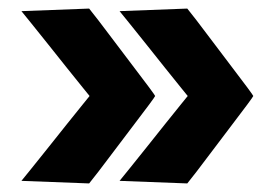

<svg xmlns="http://www.w3.org/2000/svg" viewBox="-20 -446 641 448"><path d="M417 -426Q422 -420 439 -398Q456 -376 478 -346.5Q500 -317 521.5 -289Q543 -261 557 -242Q571 -223 571 -222Q571 -221 557 -202Q543 -183 521.5 -155Q500 -127 478 -97.5Q456 -68 439 -46Q422 -24 417 -18L259 -24Q263 -29 280.5 -50.5Q298 -72 321 -101Q344 -130 366 -157.5Q388 -185 403 -203.5Q418 -222 418 -222Q418 -222 403 -240.5Q388 -259 366 -286.5Q344 -314 321 -343Q298 -372 280.5 -393.5Q263 -415 259 -420ZM188 -426Q193 -420 210 -398Q227 -376 249 -346.5Q271 -317 292.5 -289Q314 -261 328 -242Q342 -223 342 -222Q342 -221 328 -202Q314 -183 292.5 -155Q271 -127 249 -97.5Q227 -68 210 -46Q193 -24 188 -18L30 -24Q34 -29 51.5 -50.5Q69 -72 92 -101Q115 -130 137 -157.5Q159 -185 174 -203.5Q189 -222 189 -222Q189 -222 174 -240.5Q159 -259 137 -286.5Q115 -314 92 -343Q69 -372 51.5 -393.5Q34 -415 30 -420Z"/></svg>

Font: Gajraj One
Style: Regular
Weight: 400
Designer: Saurabh Sharma
Foundry: Saurabh Sharma
Version: Version 1.000